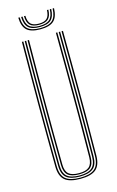

<svg xmlns="http://www.w3.org/2000/svg" viewBox="-140 -987 638 1048"><g transform="rotate(-15 179.0 -463.0)"><path d="M178.8 5Q117.5 5 90.5 -18.2Q63.5 -41.5 62.8 -95Q61.8 -181.8 61.4 -269.2Q61 -356.8 61 -444.9Q61 -533 61.5 -621.8Q62 -710.5 62.8 -800H70.8Q70 -711.2 69.5 -623.5Q69 -535.8 68.9 -448.2Q68.8 -360.8 69.2 -272.8Q69.8 -184.8 70.8 -95Q71.5 -43.8 97.2 -22.6Q123 -1.5 178.8 -1.5Q234.8 -1.5 260.4 -22.6Q286 -43.8 286.8 -95Q288 -182 288.4 -269.5Q288.8 -357 288.6 -445.1Q288.5 -533.2 288 -622Q287.5 -710.8 286.8 -800H294.8Q295.8 -680.8 296.2 -564.1Q296.8 -447.5 296.5 -331Q296.2 -214.5 294.8 -95Q294 -41.5 267 -18.2Q240 5 178.8 5ZM178.8 -7.8Q127.8 -7.8 103.5 -27.4Q79.2 -47 78.8 -95.2Q77.8 -182.2 77.2 -269.8Q76.8 -357.2 76.9 -445.1Q77 -533 77.5 -621.8Q78 -710.5 78.8 -800H86.8Q86 -711 85.5 -623.2Q85 -535.5 84.9 -448.1Q84.8 -360.8 85.2 -272.8Q85.8 -184.8 86.8 -95.2Q87.2 -51.2 109.1 -32.8Q131 -14.2 178.8 -14.2Q226.5 -14.2 248.4 -32.8Q270.2 -51.2 270.8 -95.2Q272 -182.5 272.4 -270Q272.8 -357.5 272.6 -445.4Q272.5 -533.2 272 -621.9Q271.5 -710.5 270.8 -800H278.8Q279.5 -711 280 -623.2Q280.5 -535.5 280.6 -448.1Q280.8 -360.8 280.4 -272.8Q280 -184.8 278.8 -95.2Q278.2 -47 254 -27.4Q229.8 -7.8 178.8 -7.8ZM178.8 -20.5Q134.2 -20.5 114.8 -38Q95.2 -55.5 94.8 -95.5Q93.2 -212.2 93 -328.8Q92.8 -445.2 93.2 -562.9Q93.8 -680.5 94.8 -800H102.8Q102 -711.2 101.5 -622.9Q101 -534.5 100.9 -446.5Q100.8 -358.5 101.2 -270.8Q101.8 -183 102.8 -95.5Q103.2 -58.8 121 -42.9Q138.8 -27 178.8 -27Q219 -27 236.6 -42.9Q254.2 -58.8 254.8 -95.5Q256.2 -212.5 256.5 -329Q256.8 -445.5 256.2 -563Q255.8 -680.5 254.8 -800H262.8Q263.5 -711.2 264 -622.8Q264.5 -534.2 264.6 -446.2Q264.8 -358.2 264.4 -270.5Q264 -182.8 262.8 -95.5Q262.2 -55.5 242.8 -38Q223.2 -20.5 178.8 -20.5ZM178.8 -840Q126 -840 102.6 -861.5Q79.2 -883 77.8 -932.5H85.8Q87 -886.5 108.8 -866.5Q130.5 -846.5 178.8 -846.5Q227.2 -846.5 248.9 -866.5Q270.5 -886.5 271.8 -932.5H279.8Q278.2 -883 254.9 -861.5Q231.5 -840 178.8 -840ZM178.8 -852.8Q134.5 -852.8 114.8 -871.2Q95 -889.8 93.8 -932.5H101.8Q103 -893.2 120.9 -876.2Q138.8 -859.2 178.8 -859.2Q219 -859.2 236.9 -876.2Q254.8 -893.2 255.8 -932.5H263.8Q262.5 -889.8 242.8 -871.2Q223 -852.8 178.8 -852.8ZM178.8 -865.5Q143 -865.5 127 -881.1Q111 -896.8 109.8 -932.5H117.8Q118.8 -900 132.9 -886Q147 -872 178.8 -872Q210.5 -872 224.6 -886Q238.8 -900 239.8 -932.5H247.8Q246.8 -896.8 230.6 -881.1Q214.5 -865.5 178.8 -865.5Z"/></g></svg>

Font: Big Shoulders Inline Text Thin
Style: Regular
Weight: 100
Designer: Patric King
Foundry: XO Type Co
Version: Version 2.002